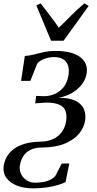

<svg xmlns="http://www.w3.org/2000/svg" viewBox="-49 -834 562 1110"><path d="M142.5 255Q89.5 255 49 239Q8.5 223 -12.2 194Q-33 165 -28 126Q-24 98.5 -10.2 73.5Q3.5 48.5 29 28.8Q54.5 9 93 -2.5Q131.5 -14 184.5 -15Q226.5 -15.5 257.8 -30Q289 -44.5 308.2 -70.8Q327.5 -97 333 -132.5Q338.5 -166.5 330.2 -191Q322 -215.5 295 -228.2Q268 -241 217 -241L154.5 -236.5L160 -279.5L204.5 -278Q235.5 -277.5 266 -290Q296.5 -302.5 318.8 -330.2Q341 -358 347.5 -402.5Q351.5 -431.5 344.5 -454.5Q337.5 -477.5 317.2 -490.8Q297 -504 262.5 -504Q233.5 -504 205.8 -493Q178 -482 166 -466L126.5 -366.5H73L94.5 -510.5Q121.5 -512 147.8 -519Q174 -526 204.5 -532.8Q235 -539.5 274.5 -539.5Q338 -539.5 379.2 -523.2Q420.5 -507 439 -478.5Q457.5 -450 452.5 -413.5Q448 -381.5 431.5 -356.5Q415 -331.5 391.2 -313Q367.5 -294.5 340.5 -283.5Q313.5 -272.5 288 -269Q350 -269 385.8 -252Q421.5 -235 435 -205.5Q448.5 -176 443.5 -138.5Q437.5 -98 408.8 -62.2Q380 -26.5 326.8 -4.2Q273.5 18 193.5 19Q158.5 19 135 28.8Q111.5 38.5 97 54.5Q82.5 70.5 75.2 89Q68 107.5 65.5 125.5Q62.5 149.5 73 171.8Q83.5 194 104.5 208Q125.5 222 151.5 222Q197.5 222 226.2 211.8Q255 201.5 270.5 184L308 111.5H351.5L330 218.5Q315.5 226.5 288 235Q260.5 243.5 223.5 249.2Q186.5 255 142.5 255ZM161 -803 186 -814.5Q209.5 -783 237 -747.8Q264.5 -712.5 291 -674Q327.5 -708 361.2 -743Q395 -778 439 -814.5L463.5 -799.5L318.5 -598.5H246Z"/></svg>

Font: Merriweather 96pt
Style: Italic
Weight: 400
Italic angle: -7.8°
Version: Version 2.101